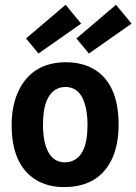

<svg xmlns="http://www.w3.org/2000/svg" viewBox="-20 -761 565 796"><path d="M250 -87.9Q184.6 -87.9 165 -172.9Q158.2 -204.1 158.2 -244.1Q158.2 -370.1 222.7 -395.5Q236.3 -400.4 251 -400.4Q318.4 -400.4 336.9 -309.6Q342.8 -279.3 342.8 -242.2Q342.8 -113.3 274.4 -91.8Q262.7 -87.9 250 -87.9ZM253.9 -502.9Q118.2 -502.9 60.5 -391.6Q28.3 -329.1 28.3 -242.2Q28.3 -79.1 127 -16.6Q176.8 14.6 245.1 14.6Q391.6 14.6 446.3 -106.4Q471.7 -165 471.7 -244.1Q471.7 -417 365.2 -476.6Q317.4 -502.9 253.9 -502.9ZM316.4 -663.1 252 -741.2 87.9 -601.6 139.6 -539.1ZM525.4 -663.1 460.9 -741.2 296.9 -601.6 348.6 -539.1Z"/></svg>

Font: Yaldevi Colombo
Style: Bold
Weight: 700
Designer: Sol Matas, Denzil Rajitha, Kosala Senevirathne and Pathum Egodawatta
Foundry: Mooniak
Version: Version 1.020 ; ttfautohint (v1.6)